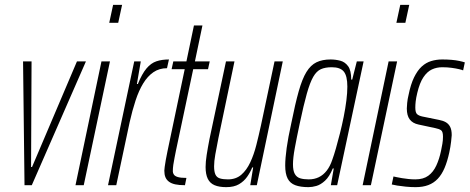

<svg xmlns="http://www.w3.org/2000/svg" viewBox="-20 -763 1935 791"><path d="M81 0 75 -510H110L108 -75H112L297 -510H334L111 0Z M430 -669 446 -743H483L467 -669ZM291 0 398 -510H433L325 0Z M425 0 533 -510H560L544 -417H548Q565 -459 583.5 -481Q602 -503 624.5 -510.5Q647 -518 676 -518L668 -482Q636 -482 612 -465.5Q588 -449 570 -419.5Q552 -390 538.5 -349Q525 -308 514 -259L459 0Z M742 0Q718 0 702 -3.5Q686 -7 676 -14.5Q666 -22 661.5 -33Q657 -44 657 -60Q657 -64 658.5 -75.5Q660 -87 663 -104Q666 -121 670 -140L741 -478H687L694 -510H748L779 -658H814L783 -510H844L837 -478H776L705 -143Q702 -127 699 -112.5Q696 -98 694 -84Q692 -70 692 -57Q692 -50 696.5 -43.5Q701 -37 713 -33.5Q725 -30 748 -30Z M912 8Q883 8 864 0Q845 -8 836 -26.5Q827 -45 827 -75Q827 -96 831.5 -125Q836 -154 843 -190L911 -510H946L880 -195Q872 -155 867 -126.5Q862 -98 862 -78Q862 -56 867.5 -44Q873 -32 886 -28Q899 -24 919 -24Q952 -24 974 -43Q996 -62 1011 -94Q1026 -126 1036 -165.5Q1046 -205 1055 -246L1111 -510H1145L1038 0H1011L1023 -73H1019Q1011 -53 998 -34.5Q985 -16 964.5 -4Q944 8 912 8Z M1251 8Q1218 8 1196.5 0Q1175 -8 1165 -27.5Q1155 -47 1155 -81Q1155 -110 1161 -153.5Q1167 -197 1180 -255Q1196 -335 1210.5 -386.5Q1225 -438 1242.5 -466.5Q1260 -495 1284 -506.5Q1308 -518 1342 -518Q1362 -518 1381.5 -513Q1401 -508 1414 -490.5Q1427 -473 1427 -435H1431L1450 -510H1478L1369 0H1343L1355 -69H1351Q1337 -35 1319 -18.5Q1301 -2 1283.5 3Q1266 8 1251 8ZM1252 -24Q1275 -24 1293.5 -33Q1312 -42 1326 -60Q1340 -78 1349 -105Q1356 -124 1364 -152Q1372 -180 1380.5 -213.5Q1389 -247 1396 -282Q1403 -317 1407 -349Q1411 -381 1411 -406Q1411 -450 1396.5 -468Q1382 -486 1347 -486Q1320 -486 1302 -478Q1284 -470 1270.5 -446.5Q1257 -423 1244 -377Q1231 -331 1215 -255Q1202 -194 1194.5 -153Q1187 -112 1187 -86Q1187 -60 1194.5 -46.5Q1202 -33 1216.5 -28.5Q1231 -24 1252 -24Z M1613 -669 1629 -743H1666L1650 -669ZM1474 0 1581 -510H1616L1508 0Z M1692 8Q1672 8 1652 6Q1632 4 1616.5 1.5Q1601 -1 1594 -3L1601 -36Q1606 -35 1615 -33Q1624 -31 1636.5 -29Q1649 -27 1663 -25.5Q1677 -24 1691 -24Q1724 -24 1744.5 -39Q1765 -54 1777.5 -81Q1790 -108 1797 -142Q1800 -156 1802.5 -170.5Q1805 -185 1805 -200Q1805 -221 1797 -226.5Q1789 -232 1774 -235L1704 -250Q1680 -255 1668 -271Q1656 -287 1656 -316Q1656 -323 1657.5 -339Q1659 -355 1663 -371Q1672 -416 1686 -444.5Q1700 -473 1717.5 -489Q1735 -505 1756.5 -511.5Q1778 -518 1802 -518Q1822 -518 1840 -516.5Q1858 -515 1872 -512Q1886 -509 1895 -506L1888 -473Q1884 -475 1871.5 -478Q1859 -481 1841 -483.5Q1823 -486 1802 -486Q1779 -486 1759.5 -477Q1740 -468 1724.5 -445Q1709 -422 1699 -380Q1694 -359 1692.5 -345Q1691 -331 1691 -320Q1691 -299 1698.5 -292.5Q1706 -286 1720 -283L1789 -269Q1805 -266 1816.5 -259.5Q1828 -253 1834.5 -240.5Q1841 -228 1841 -206Q1841 -202 1838.5 -180Q1836 -158 1831 -135Q1823 -98 1811.5 -71Q1800 -44 1783.5 -26.5Q1767 -9 1744.5 -0.5Q1722 8 1692 8Z"/></svg>

Font: Saira UltraCondensed Thin
Style: Italic
Weight: 250
Width: 1
Italic angle: -12°
Designer: Hector Gatti with collaboration of the Omnibus-Type team
Foundry: Omnibus-Type
Version: Version 1.101